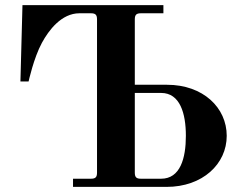

<svg xmlns="http://www.w3.org/2000/svg" viewBox="-20 -732 946 752"><path d="M60 -413H92C92 -413 112 -505 144 -564C171 -614 221 -680 291 -680H336C354 -680 360 -674 360 -656V-56C360 -38 354 -32 336 -32H266V0H632C774 0 868 -90 868 -200C868 -310 776 -400 634 -400H508V-656C508 -674 514 -680 532 -680H620V-712H68ZM508 -56V-368H611C685 -368 708 -288 708 -200C708 -112 686 -32 611 -32H532C514 -32 508 -38 508 -56Z"/></svg>

Font: Old Standard
Style: Bold
Weight: 700
Designer: Alexey Kryukov <alexios@thessalonica.org.ru>
Version: Version 2.0.2